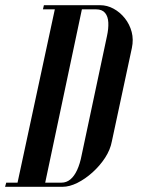

<svg xmlns="http://www.w3.org/2000/svg" viewBox="-82 -719 542 739"><path d="M-62.5 0H158.5Q185.5 0 215.8 -15.1Q246 -30.2 274.1 -55.5Q302.2 -80.8 322.4 -111.6Q342.5 -142.5 348.5 -174.8L425.5 -534Q432.5 -566.8 424.8 -596.1Q417 -625.5 398.5 -648.8Q380 -672 355.2 -685.5Q330.5 -699 303.5 -699H87L83.2 -683H129L-14.5 -16H-58ZM154.8 -16H92L233.2 -683H287.8Q311.2 -683 322.5 -669.2Q333.8 -655.5 334.9 -631.9Q336 -608.2 329.5 -579L232.2 -121.5Q226 -89 215 -65Q204 -41 188.9 -28.5Q173.8 -16 154.8 -16Z"/></svg>

Font: Emberly Black
Style: Italic
Weight: 900
Italic angle: -12°
Designer: Rajesh Rajput
Foundry: Rajesh Rajput
Version: Version 1.000